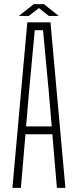

<svg xmlns="http://www.w3.org/2000/svg" viewBox="-20 -908 376 928"><path d="M40 0 112 -800H224L296 0H255L233 -259H103L81 0ZM106 -297H230L216 -462L188 -762H148L120 -461ZM71 -831 143 -888H192L264 -831H216L168 -869L119 -831Z"/></svg>

Font: Big Shoulders Text Thin
Style: Regular
Weight: 100
Designer: Patric King
Foundry: XO Type Co
Version: Version 1.000; ttfautohint (v1.8.2)